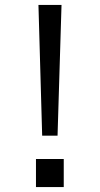

<svg xmlns="http://www.w3.org/2000/svg" viewBox="-20 -751 402 774"><path d="M228 -731H135L150 -204H212ZM125 3H237V-110H125Z"/></svg>

Font: Sawarabi Gothic
Style: Regular
Weight: 400
Designer: mshio (mshio@users.sourceforge.jp)
Version: Version 20141215